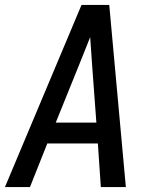

<svg xmlns="http://www.w3.org/2000/svg" viewBox="-20 -755 640 775"><path d="M0 0 309 -735H421L488 0H387L375 -176H171L101 0ZM205 -260H369L352 -490Q350 -519 348 -547.5Q346 -576 344 -605Q332 -576 321 -547.5Q310 -519 298 -490Z"/></svg>

Font: Iosevka Aile Medium
Style: Italic
Weight: 500
Italic angle: -9°
Designer: Belleve Invis
Foundry: Belleve Invis
Version: Version 31.1.0; ttfautohint (v1.8.4)